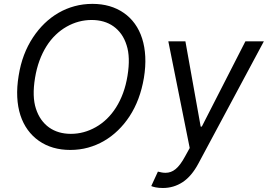

<svg xmlns="http://www.w3.org/2000/svg" viewBox="-20 -757 1370 982"><path d="M75.3 -369.3Q84.5 -427.2 102.8 -475.5Q121.1 -523.8 148.8 -565.7Q175.1 -605.5 207.9 -637.3Q240.8 -669 279.1 -691.2Q317.5 -713.4 361.2 -725.3Q404.8 -737.2 453.1 -737.2Q546.2 -737.2 612.9 -691.1Q646 -668.3 669.7 -635.3Q693.5 -602.3 707 -560Q720.5 -517.8 723 -467Q725.5 -416.2 715.9 -358Q696.7 -244.7 642.4 -161.9Q616.5 -122.5 583.8 -90.7Q551.1 -58.9 512.8 -36.6Q474.4 -14.2 430.9 -2.1Q387.4 9.9 339.5 9.9Q245.7 9.9 179 -36.6Q146 -59.7 122 -92.7Q98 -125.7 84.3 -167.8Q70.7 -209.9 68.2 -260.5Q65.7 -311.1 75.3 -369.3ZM163.7 -201.3Q174 -169.4 191.1 -145.4Q208.1 -121.4 231 -105.1Q253.9 -88.8 282 -80.6Q310 -72.4 342.3 -72.4Q409.4 -72.4 470.2 -106.9Q500.4 -123.9 526.5 -149.1Q552.6 -174.4 573.5 -207.4Q594.5 -240.4 609.4 -280.9Q624.3 -321.4 632.1 -369.3Q647.7 -464.5 627.5 -525.9Q617.5 -557.9 600.5 -581.9Q583.5 -605.8 560.5 -622.2Q537.6 -638.5 509.4 -646.7Q481.2 -654.8 448.9 -654.8Q381.4 -654.8 321 -620.7Q290.8 -603.7 264.6 -578.5Q238.3 -553.3 217.5 -520.2Q196.7 -487.2 181.8 -446.6Q166.9 -405.9 159.1 -358Q143.5 -262.8 163.7 -201.3ZM753.6 194.6 787.6 120.7Q798.3 123.6 807.9 125.2Q817.5 126.8 826.7 126.8Q840.6 126.8 853.2 122.3Q865.8 117.9 877.8 108.1Q889.9 98.4 902 82.2Q914.1 66.1 926.8 42.6L950.3 0L840.9 -545.5H928.3L1006.4 -109.4H1012.1L1235.1 -545.5H1329.5L995 78.8Q960.2 144.2 914.4 174.4Q868.6 204.5 813.2 204.5Q791.9 204.5 775.7 201.2Q759.6 197.8 753.6 194.6Z"/></svg>

Font: Inter P
Style: Italic
Weight: 400
Italic angle: -9.40001°
Designer: Rasmus Andersson
Foundry: rsms
Version: Version 3.018;git-588b23468